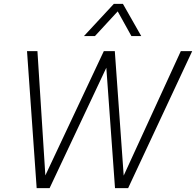

<svg xmlns="http://www.w3.org/2000/svg" viewBox="-20 -975 1016 995"><path d="M917 -710H976L644 0H576L531 -624L237 0H170L120 -710H174L215 -66L518 -710H575L621 -65ZM712 -788H661L590 -916L472 -788H415L570 -955H617Z"/></svg>

Font: Livvic Light
Style: Italic
Weight: 300
Italic angle: -10°
Designer: Jacques Le Bailly, Baron von Fonthausen
Version: Version 1.001; ttfautohint (v1.8.2)